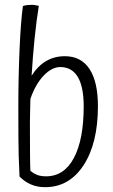

<svg xmlns="http://www.w3.org/2000/svg" viewBox="-20 -746 467 796"><path d="M386 -306Q386 -152 326.5 -61Q267 30 167 30Q135 30 109 19Q83 8 61 -14Q59 -51 57.5 -99.5Q56 -148 56 -303Q56 -423 61 -539.5Q66 -656 75 -721Q84 -724 92.5 -725Q101 -726 113 -726Q117 -726 121 -725.5Q125 -725 141 -722Q131 -661 123.5 -587Q116 -513 111 -432Q137 -473 171.5 -493Q206 -513 249 -513Q316 -513 351 -460Q386 -407 386 -306ZM106 -38Q120 -26 135 -20.5Q150 -15 171 -15Q246 -15 286.5 -91.5Q327 -168 327 -305Q327 -386 302.5 -427Q278 -468 230 -468Q195 -468 161 -432.5Q127 -397 106 -336Q105 -285 104.5 -267Q104 -249 104 -234Q104 -152 104.5 -103Q105 -54 106 -38Z"/></svg>

Font: Atma Light
Style: Regular
Weight: 300
Designer: Gregori Vincens, Jeremie Hornus, Riccardo Olocco, Yoann Minet.
Foundry: black foundry
Version: Version 1.102;PS 1.100;hotconv 1.0.86;makeotf.lib2.5.63406